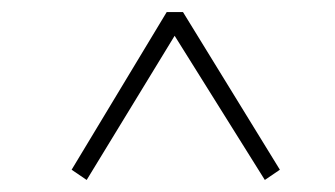

<svg xmlns="http://www.w3.org/2000/svg" viewBox="-20 -512 557 319"><path d="M99 -230 257 -492H284L445 -230L420 -213L258 -472H282L124 -213Z"/></svg>

Font: Source Serif 4 36pt Light
Style: Italic
Weight: 300
Italic angle: -12°
Designer: Frank Grießhammer
Foundry: Adobe Systems Incorporated
Version: Version 4.004;hotconv 1.0.116;makeotfexe 2.5.65601